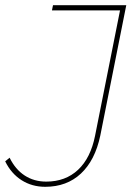

<svg xmlns="http://www.w3.org/2000/svg" viewBox="-49 -719 528 739"><path d="M437 -699 337 -197Q317 -102 262.5 -51Q208 0 125 0Q74 0 34 -25.5Q-6 -51 -29 -98L-12 -112Q10 -67 46 -43.5Q82 -20 129 -20Q203 -20 251.5 -65.5Q300 -111 317 -197L413 -679H151L155 -699Z"/></svg>

Font: TypoPRO Montserrat
Style: Italic
Weight: 250
Italic angle: -11.3°
Designer: Julieta Ulanovsky
Foundry: Julieta Ulanovsky
Version: Version 6.001